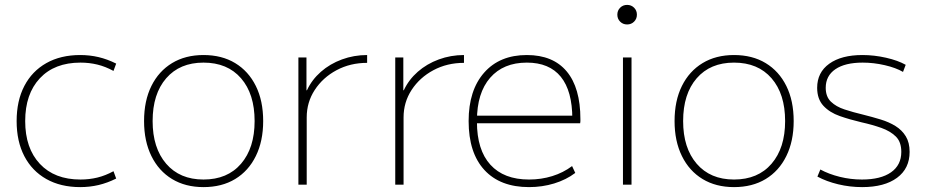

<svg xmlns="http://www.w3.org/2000/svg" viewBox="-20 -755 3788 785"><path d="M308 10Q228 10 169.5 -23Q111 -56 79.5 -116.5Q48 -177 48 -260Q48 -343 79.5 -403.5Q111 -464 169.5 -497Q228 -530 308 -530Q347 -530 383 -521.5Q419 -513 455 -495L444 -465Q411 -483 378 -491Q345 -499 309 -499Q203 -499 143 -435Q83 -371 83 -260Q83 -149 143 -85Q203 -21 309 -21Q345 -21 378 -29Q411 -37 444 -55L455 -25Q419 -7 383 1.5Q347 10 308 10Z M812 10Q738 10 683.5 -23Q629 -56 599 -117Q569 -178 569 -260Q569 -343 599 -403.5Q629 -464 683.5 -497Q738 -530 812 -530Q887 -530 941.5 -497Q996 -464 1026 -403.5Q1056 -343 1056 -260Q1056 -178 1026 -117Q996 -56 941.5 -23Q887 10 812 10ZM812 -21Q910 -21 965.5 -85.5Q1021 -150 1021 -260Q1021 -371 965.5 -435Q910 -499 812 -499Q715 -499 659.5 -435Q604 -371 604 -260Q604 -150 659.5 -85.5Q715 -21 812 -21Z M1200 0V-520H1233V-386H1235Q1255 -429 1292 -461.5Q1329 -494 1378 -512Q1427 -530 1481 -530V-498Q1412 -498 1356 -468Q1300 -438 1267 -387.5Q1234 -337 1234 -275V0Z M1596 0V-520H1629V-386H1631Q1651 -429 1688 -461.5Q1725 -494 1774 -512Q1823 -530 1877 -530V-498Q1808 -498 1752 -468Q1696 -438 1663 -387.5Q1630 -337 1630 -275V0Z M2143 10Q2025 10 1960.5 -60Q1896 -130 1896 -260Q1896 -386 1959.5 -458Q2023 -530 2134 -530Q2241 -530 2297 -463Q2353 -396 2353 -268Q2353 -263 2353 -259.5Q2353 -256 2352 -251H1914V-282H2331L2320 -269Q2320 -383 2273 -441Q2226 -499 2134 -499Q2038 -499 1984 -437Q1930 -375 1930 -262V-257Q1930 -142 1985 -81.5Q2040 -21 2143 -21Q2193 -21 2238 -35Q2283 -49 2319 -76L2332 -48Q2295 -20 2246 -5Q2197 10 2143 10Z M2527 0V-520H2562V0ZM2544 -655Q2527 -655 2515.5 -666.5Q2504 -678 2504 -695Q2504 -712 2515.5 -723.5Q2527 -735 2544 -735Q2561 -735 2572.5 -723.5Q2584 -712 2584 -695Q2584 -678 2572.5 -666.5Q2561 -655 2544 -655Z M2981 10Q2907 10 2852.5 -23Q2798 -56 2768 -117Q2738 -178 2738 -260Q2738 -343 2768 -403.5Q2798 -464 2852.5 -497Q2907 -530 2981 -530Q3056 -530 3110.5 -497Q3165 -464 3195 -403.5Q3225 -343 3225 -260Q3225 -178 3195 -117Q3165 -56 3110.5 -23Q3056 10 2981 10ZM2981 -21Q3079 -21 3134.5 -85.5Q3190 -150 3190 -260Q3190 -371 3134.5 -435Q3079 -499 2981 -499Q2884 -499 2828.5 -435Q2773 -371 2773 -260Q2773 -150 2828.5 -85.5Q2884 -21 2981 -21Z M3505 10Q3455 10 3407 -1.5Q3359 -13 3322 -33L3334 -62Q3369 -43 3413.5 -32Q3458 -21 3504 -21Q3581 -21 3623 -50.5Q3665 -80 3665 -134Q3665 -175 3642.5 -197Q3620 -219 3583.5 -232Q3547 -245 3502 -255Q3455 -266 3413.5 -280.5Q3372 -295 3346.5 -322.5Q3321 -350 3321 -396Q3321 -459 3370.5 -494.5Q3420 -530 3506 -530Q3554 -530 3602.5 -519Q3651 -508 3683 -490L3672 -461Q3643 -478 3597.5 -488.5Q3552 -499 3507 -499Q3435 -499 3395.5 -472Q3356 -445 3356 -396Q3356 -360 3377 -339.5Q3398 -319 3433 -307.5Q3468 -296 3510 -286Q3546 -277 3580.5 -266.5Q3615 -256 3641.5 -239.5Q3668 -223 3683.5 -197.5Q3699 -172 3699 -134Q3699 -66 3647.5 -28Q3596 10 3505 10Z"/></svg>

Font: M PLUS 2 Thin ExtraLight
Style: Regular
Weight: 250
Version: Version 1.001